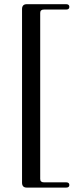

<svg xmlns="http://www.w3.org/2000/svg" viewBox="-20 -752 349 893"><path d="M167 -692V80Q167 96 184 96H287.5Q302.5 96 302.5 108.5Q302.5 120.5 287.5 120.5H104.5Q82.5 120.5 82.5 97.5V-709.5Q82.5 -732.5 104.5 -732.5H287.5Q302.5 -732.5 302.5 -720Q302.5 -707.5 287.5 -707.5H184Q167 -707.5 167 -692Z"/></svg>

Font: Fraunces 72pt
Style: Regular
Weight: 400
Version: Version 1.000;[0bf87f6ff]